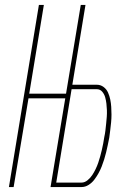

<svg xmlns="http://www.w3.org/2000/svg" viewBox="-20 -755 540 775"><path d="M16 0 137 -735H157L98 -377H256L253 -358H95L35 0ZM184 0 306 -735H325L272 -413H370Q386 -413 398 -404Q410 -395 416 -381.5Q422 -368 425 -353.5Q428 -339 429 -323.5Q430 -308 430 -292.5Q430 -277 428.5 -261.5Q427 -246 425 -230Q423 -214 421 -199Q418 -184 415 -169.5Q412 -155 408.5 -140.5Q405 -126 400.5 -111.5Q396 -97 390.5 -83Q385 -69 377.5 -55.5Q370 -42 360.5 -29.5Q351 -17 337.5 -8.5Q324 0 309 0ZM207 -18H309Q322 -18 333.5 -27.5Q345 -37 352.5 -48.5Q360 -60 366 -72.5Q372 -85 376.5 -98Q381 -111 384.5 -124Q388 -137 391 -149.5Q394 -162 396.5 -175.5Q399 -189 401 -202Q404 -215 405.5 -228.5Q407 -242 408.5 -256Q410 -270 411 -283.5Q412 -297 411.5 -310.5Q411 -324 409.5 -337Q408 -350 404.5 -362.5Q401 -375 392.5 -385Q384 -395 370 -395H269Z"/></svg>

Font: Iosevka Curly Thin Oblique
Style: Regular
Weight: 100
Italic angle: -9°
Monospace: yes
Designer: Belleve Invis
Foundry: Belleve Invis
Version: Version 11.1.0; ttfautohint (v1.8.3)